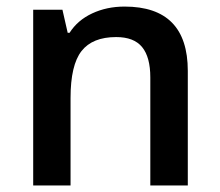

<svg xmlns="http://www.w3.org/2000/svg" viewBox="-20 -570 675 590"><path d="M557.1 0H441.9V-332Q441.9 -394.5 416.7 -425.3Q391.6 -456.1 336.9 -456.1Q264.2 -456.1 230.5 -413.1Q196.8 -370.1 196.8 -269V0H82V-540H171.9L188 -469.2H193.8Q218.3 -507.8 263.2 -528.8Q308.1 -549.8 362.8 -549.8Q557.1 -549.8 557.1 -352.1Z"/></svg>

Font: f0_41340          
Style: Regular
Weight: 600
Foundry: Ascender Corporation
Version: Version 1.10